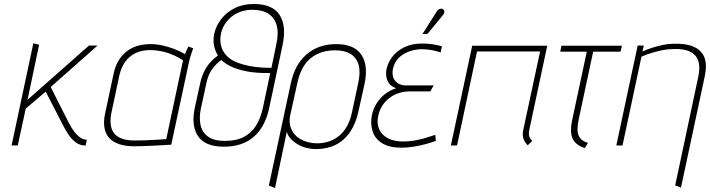

<svg xmlns="http://www.w3.org/2000/svg" viewBox="-20 -729 3557 962"><path d="M324 -115 234 -293 469 -501H426L118 -229L176 -505L147 -512L38 0H69L109 -185L209 -270L295 -103Q306 -81 321.5 -57Q337 -33 358.5 -16.5Q380 0 407 0H409L415 -29H413Q399 -29 384 -38.5Q369 -48 354 -67Q339 -86 324 -115Z M948 -487 924 -496Q922 -492 916 -479.5Q910 -467 907 -458Q881 -473 852 -484Q823 -495 793.5 -501.5Q764 -508 734 -508Q705 -508 676 -501Q647 -494 621.5 -476.5Q596 -459 576.5 -429.5Q557 -400 548 -354L507 -162Q498 -122 503 -91Q508 -60 526 -39Q544 -18 576 -7Q608 4 654 4Q674 4 698.5 3Q723 2 747.5 1Q772 0 793 -1.5Q814 -3 826.5 -3.5Q839 -4 838 -4L928 -423Q933 -444 939 -461Q945 -478 948 -487ZM538 -163 578 -351Q586 -385 600.5 -409Q615 -433 635.5 -448.5Q656 -464 680.5 -471Q705 -478 731 -478Q753 -478 773 -475Q793 -472 813.5 -466Q834 -460 854.5 -450.5Q875 -441 897 -427L813 -32Q814 -32 799 -31Q784 -30 760 -28.5Q736 -27 708 -26Q680 -25 654 -25Q606 -25 577 -40.5Q548 -56 538.5 -87Q529 -118 538 -163Z M1251 -709Q1197 -709 1155.5 -688Q1114 -667 1088 -633Q1062 -599 1053 -559Q1051 -549 1050 -531.5Q1049 -514 1054 -493Q1059 -472 1072 -451Q1052 -437 1034 -417Q1016 -397 1003 -371Q990 -345 983 -312L956 -189Q937 -99 972.5 -46.5Q1008 6 1102 6Q1195 6 1252 -44Q1309 -94 1329 -189L1396 -504Q1416 -599 1381 -654Q1346 -709 1251 -709ZM1364 -505 1340 -389Q1296 -389 1260.5 -393.5Q1225 -398 1197.5 -406Q1170 -414 1150 -424Q1125 -438 1110.5 -455.5Q1096 -473 1090 -491.5Q1084 -510 1084 -527.5Q1084 -545 1087 -560Q1094 -593 1115.5 -620.5Q1137 -648 1170 -664Q1203 -680 1244 -680Q1294 -680 1325 -660Q1356 -640 1366.5 -601Q1377 -562 1364 -505ZM1107 -23Q1052 -23 1022.5 -44.5Q993 -66 985 -102Q977 -138 986 -183L1014 -312Q1022 -352 1042 -381Q1062 -410 1089 -428Q1108 -410 1139.5 -395Q1171 -380 1219 -371Q1267 -362 1334 -363L1296 -183Q1285 -135 1262.5 -99Q1240 -63 1202 -43Q1164 -23 1107 -23Z M1776 -171 1807 -311Q1826 -403 1790 -455.5Q1754 -508 1665 -508Q1576 -508 1516.5 -457Q1457 -406 1437 -311L1327 201L1358 213L1417 -69Q1422 -50 1436.5 -34Q1451 -18 1471.5 -6Q1492 6 1515.5 12Q1539 18 1563 18Q1619 18 1662 -3.5Q1705 -25 1734 -67.5Q1763 -110 1776 -171ZM1775 -314 1743 -164Q1733 -116 1710 -82.5Q1687 -49 1653 -31Q1619 -13 1577 -11Q1546 -10 1517 -18.5Q1488 -27 1467 -45Q1446 -63 1436.5 -90Q1427 -117 1434 -151L1470 -314Q1481 -367 1505.5 -403Q1530 -439 1569 -458Q1608 -477 1660 -477Q1706 -477 1736 -459Q1766 -441 1776.5 -405Q1787 -369 1775 -314Z M2188 -466 2194 -497Q2170 -504 2145 -507.5Q2120 -511 2095 -511Q2044 -511 2006 -492.5Q1968 -474 1946 -445Q1924 -416 1917 -384Q1913 -366 1915.5 -346.5Q1918 -327 1929.5 -311Q1941 -295 1965 -287Q1918 -272 1885.5 -235.5Q1853 -199 1843 -150Q1835 -108 1847 -71Q1859 -34 1894.5 -11.5Q1930 11 1991 11Q2021 11 2052 6Q2083 1 2112.5 -7Q2142 -15 2164 -23L2161 -53Q2155 -52 2139.5 -46.5Q2124 -41 2102.5 -35Q2081 -29 2054.5 -24.5Q2028 -20 2000 -20Q1954 -20 1923 -36.5Q1892 -53 1879.5 -82Q1867 -111 1875 -148Q1881 -177 1895.5 -199.5Q1910 -222 1931 -238Q1952 -254 1977.5 -262.5Q2003 -271 2032 -271H2136L2153 -301H2015Q1989 -301 1972.5 -312.5Q1956 -324 1950 -342.5Q1944 -361 1949 -385Q1956 -416 1975.5 -436.5Q1995 -457 2023 -468.5Q2051 -480 2083 -482Q2096 -483 2114.5 -481.5Q2133 -480 2152.5 -476Q2172 -472 2188 -466ZM2198 -652Q2203 -657 2205 -663Q2207 -669 2206 -674.5Q2205 -680 2199 -683Q2195 -686 2189 -685.5Q2183 -685 2177.5 -681.5Q2172 -678 2168 -671L2097 -559H2122Z M2631 -74 2722 -500H2346L2239 0H2270L2370 -471H2686L2602 -79Q2598 -62 2599.5 -49Q2601 -36 2605.5 -27Q2610 -18 2615 -11.5Q2620 -5 2624 -1L2647 -23Q2637 -31 2632.5 -44Q2628 -57 2631 -74Z M2880 -133 2952 -470H3089L3096 -500H2793L2787 -470H2920L2848 -133Q2841 -102 2841 -78Q2841 -54 2848 -37Q2855 -20 2870.5 -7.5Q2886 5 2910 13L2926 -13Q2896 -22 2884.5 -40Q2873 -58 2873.5 -82Q2874 -106 2880 -133Z M3479 -346 3363 200 3392 211 3511 -346Q3520 -388 3515.5 -417.5Q3511 -447 3495.5 -465.5Q3480 -484 3457.5 -494Q3435 -504 3407.5 -507.5Q3380 -511 3352 -510Q3326 -509 3300 -503.5Q3274 -498 3248.5 -490Q3223 -482 3199 -471L3206 -501H3175L3068 0H3099L3194 -445Q3216 -455 3242 -463Q3268 -471 3296 -477Q3324 -483 3351 -483Q3387 -485 3414 -478.5Q3441 -472 3458.5 -456Q3476 -440 3481.5 -413Q3487 -386 3479 -346Z"/></svg>

Font: Advent Pro ExtraLight
Style: Italic
Weight: 250
Italic angle: -12°
Version: Version 3.000